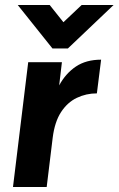

<svg xmlns="http://www.w3.org/2000/svg" viewBox="-20 -749 475 769"><path d="M190 -555 51 -729H179L234 -660L307 -729H435L252 -555ZM32 0 93 -500H228L217 -407Q243 -455 284 -482.5Q325 -510 385 -510L368 -375Q325 -375 287.5 -357Q250 -339 224.5 -300Q199 -261 191 -197L167 0Z"/></svg>

Font: Haskoy ExtraBold
Style: Italic
Weight: 800
Designer: Ertekin Erdin
Foundry: Ertekin Erdin
Version: Version 2.000; ttfautohint (v1.8.4.7-5d5b)